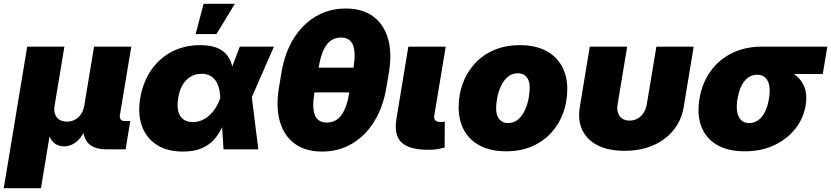

<svg xmlns="http://www.w3.org/2000/svg" viewBox="-50 -784 4364 1008"><path d="M-30.3 204.1 92.8 -539.1H288.1L236.8 -230.5Q232.4 -204.1 239 -185.1Q245.6 -166 261.5 -155.8Q277.3 -145.5 300.8 -145.5Q324.7 -145.5 343.8 -155.8Q362.8 -166 375.5 -185.1Q388.2 -204.1 392.6 -230.5L443.8 -539.1H639.2L579.6 -180.7Q577.1 -165.5 583.7 -157Q590.3 -148.4 605.5 -148.4H633.8L609.4 0H509.8Q436 0 406.7 -40Q377.4 -80.1 389.6 -154.3L397.9 -203.6H425.3Q416.5 -148.9 401.1 -112.5Q385.7 -76.2 366.9 -54.9Q348.1 -33.7 327.4 -24.7Q306.6 -15.6 287.1 -15.6Q266.1 -15.6 247.6 -24.7Q229 -33.7 216.3 -54.9Q203.6 -76.2 200 -112.5Q196.3 -148.9 205.1 -203.6H232.4L165 204.1Z M910.2 11.7Q828.6 11.7 773.7 -23.2Q718.8 -58.1 695.6 -120.8Q672.4 -183.6 686 -268.1Q700.7 -353 743.4 -415.5Q786.1 -478 852.1 -512.5Q918 -546.9 1001 -546.9Q1059.1 -546.9 1094 -530.8Q1128.9 -514.6 1146.5 -488.5Q1164.1 -462.4 1170.2 -430.9Q1176.3 -399.4 1177.2 -369.1H1230L1271.5 -277.8L1306.2 0H1123.5L1106.4 -271Q1105 -303.2 1097.9 -326.7Q1090.8 -350.1 1078.4 -365.5Q1065.9 -380.9 1048.6 -388.7Q1031.2 -396.5 1008.3 -396.5Q976.1 -396.5 950.7 -381.3Q925.3 -366.2 908.7 -338.4Q892.1 -310.5 885.7 -270.5Q878.9 -230 885.5 -201.4Q892.1 -172.9 911.6 -158Q931.2 -143.1 961.9 -143.1Q985.8 -143.1 1007.1 -151.6Q1028.3 -160.2 1046.9 -176.3Q1065.4 -192.4 1080.6 -215.6Q1095.7 -238.8 1106 -268.1L1209 -539.1H1388.2L1269.5 -268.1L1197.8 -177.7H1142.1Q1130.4 -146.5 1114.7 -113.3Q1099.1 -80.1 1074.2 -51.8Q1049.3 -23.4 1009.8 -5.9Q970.2 11.7 910.2 11.7ZM977.1 -605 1019 -764.2H1183.1L1086.4 -605Z M1640.6 11.7Q1554.2 11.7 1497.8 -29.3Q1441.4 -70.3 1419.4 -146Q1397.5 -221.7 1414.6 -324.7L1427.7 -402.8Q1444.8 -506.3 1491.7 -581.8Q1538.6 -657.2 1608.6 -698.2Q1678.7 -739.3 1765.1 -739.3Q1852.1 -739.3 1908.4 -698.2Q1964.8 -657.2 1986.8 -581.8Q2008.8 -506.3 1991.7 -402.8L1978.5 -324.7Q1961.4 -221.7 1914.6 -146Q1867.7 -70.3 1797.6 -29.3Q1727.5 11.7 1640.6 11.7ZM1666 -140.6Q1713.4 -140.6 1742.2 -179.4Q1771 -218.3 1784.7 -301.3L1805.7 -426.3Q1818.8 -509.3 1803 -548.1Q1787.1 -586.9 1739.7 -586.9Q1692.9 -586.9 1664.3 -548.1Q1635.7 -509.3 1622.1 -426.3L1601.1 -301.3Q1587.4 -218.3 1603.3 -179.4Q1619.1 -140.6 1666 -140.6ZM1575.2 -298.8 1596.7 -428.7H1828.6L1807.1 -298.8Z M2200.7 2.4Q2098.1 2.4 2057.9 -36.1Q2017.6 -74.7 2031.2 -159.2L2093.8 -539.1H2290L2230 -177.7Q2227.5 -161.1 2235.4 -152.3Q2243.2 -143.6 2260.7 -143.6Q2269.5 -143.6 2275.4 -144Q2281.2 -144.5 2285.2 -146L2284.2 -9.3Q2271.5 -5.9 2250 -1.7Q2228.5 2.4 2200.7 2.4Z M2607.4 10.3Q2527.8 10.3 2471.9 -18.3Q2416 -46.9 2387 -98.9Q2357.9 -150.9 2357.9 -220.7Q2357.9 -287.6 2379.6 -346.4Q2401.4 -405.3 2443.1 -450.7Q2484.9 -496.1 2544.4 -521.5Q2604 -546.9 2679.2 -546.9Q2758.8 -546.9 2814.2 -518.6Q2869.6 -490.2 2898.9 -438.2Q2928.2 -386.2 2928.2 -316.4Q2928.2 -251 2907 -191.9Q2885.7 -132.8 2844.5 -87.4Q2803.2 -42 2743.7 -15.9Q2684.1 10.3 2607.4 10.3ZM2616.2 -137.7Q2647.9 -137.7 2669.9 -156.7Q2691.9 -175.8 2705.6 -205.3Q2719.2 -234.9 2725.1 -266.8Q2731 -298.8 2731 -323.7Q2731 -349.1 2723.1 -365.7Q2715.3 -382.3 2701.7 -390.9Q2688 -399.4 2670.4 -399.4Q2638.2 -399.4 2616 -380.6Q2593.8 -361.8 2580.3 -332.8Q2566.9 -303.7 2560.8 -272.2Q2554.7 -240.7 2554.7 -214.8Q2554.7 -177.2 2572 -157.5Q2589.4 -137.7 2616.2 -137.7Z M3228.5 7.8Q3145.5 7.8 3088.9 -20.5Q3032.2 -48.8 3007.3 -100.6Q2982.4 -152.3 2994.1 -223.1L3046.4 -539.1H3242.7L3192.4 -236.3Q3188 -210.4 3194.6 -191.2Q3201.2 -171.9 3216.8 -161.4Q3232.4 -150.9 3254.9 -150.9Q3278.3 -150.9 3297.1 -161.4Q3315.9 -171.9 3328.6 -191.2Q3341.3 -210.4 3345.7 -236.3L3396 -539.1H3591.8L3539.6 -223.1Q3527.8 -152.3 3485.8 -100.6Q3443.8 -48.8 3377.9 -20.5Q3312 7.8 3228.5 7.8Z M3859.4 10.3Q3771.5 10.3 3713.9 -23.4Q3656.2 -57.1 3632.3 -118.9Q3608.4 -180.7 3622.1 -264.6Q3635.7 -347.7 3679.9 -409.4Q3724.1 -471.2 3793 -505.1Q3861.8 -539.1 3949.2 -539.1H4293.5L4269.5 -395.5H4031.7L3924.8 -391.6Q3899.4 -391.6 3878.7 -377.2Q3857.9 -362.8 3843.5 -335Q3829.1 -307.1 3821.8 -264.6Q3814.9 -222.7 3820.6 -194.6Q3826.2 -166.5 3842.3 -152.1Q3858.4 -137.7 3883.8 -137.7Q3908.7 -137.7 3929.4 -152.1Q3950.2 -166.5 3965.1 -194.6Q3980 -222.7 3986.8 -264.6Q3994.1 -307.1 3988.5 -335Q3982.9 -362.8 3966.8 -377.2Q3950.7 -391.6 3925.3 -391.6L3933.6 -440.9Q3994.6 -440.9 4043.9 -428.2Q4093.3 -415.5 4126.7 -389.4Q4160.2 -363.3 4174.3 -324Q4188.5 -284.7 4179.7 -231Q4168.5 -163.6 4126 -108.9Q4083.5 -54.2 4015.4 -22Q3947.3 10.3 3859.4 10.3Z"/></svg>

Font: Inter 18pt Black
Style: Italic
Weight: 900
Italic angle: -9.3988°
Designer: Rasmus Andersson
Foundry: rsms
Version: Version 4.001;git-66647c0bb